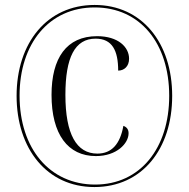

<svg xmlns="http://www.w3.org/2000/svg" viewBox="-20 -745 762 775"><path d="M361 10C553 10 675 -143 675 -358C675 -572 553 -725 362 -725C170 -725 47 -572 47 -358C47 -145 169 10 361 10ZM364 0C181 0 59 -145 59 -359C59 -569 178 -715 362 -715C546 -715 663 -570 663 -358C663 -147 546 0 364 0ZM367 -115C451 -115 499 -166 499 -207C499 -222 492 -232 478 -237C465 -164 431 -125 373 -125C289 -125 244 -203 244 -362C244 -513 282 -589 366 -589C433 -589 457 -541 457 -460C481 -460 501 -477 501 -508C501 -555 457 -599 372 -599C248 -599 188 -510 188 -362C188 -203 254 -115 367 -115Z"/></svg>

Font: Noto Serif Display Condensed
Style: Regular
Weight: 400
Width: 3
Designer: Monotype Design Team
Foundry: Monotype Imaging Inc.
Version: Version 2.009